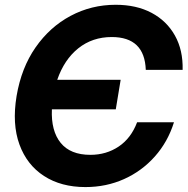

<svg xmlns="http://www.w3.org/2000/svg" viewBox="-20 -759 773 791"><path d="M332 11.7Q231.9 11.7 161.4 -33.9Q90.8 -79.6 60.1 -163.8Q29.3 -248 48.3 -363.3Q67.9 -479.5 126.5 -563.7Q185.1 -647.9 270.8 -693.6Q356.4 -739.3 456.5 -739.3Q542 -739.3 604.5 -706.1Q667 -672.9 700.7 -612.5Q734.4 -552.2 732.4 -471.2H580.6Q575.7 -606.4 440.4 -606.4Q360.8 -606.4 302.7 -560.1Q244.6 -513.7 215.8 -430.2H477.1L457 -308.6H193.8Q189.9 -219.7 230 -170.4Q270 -121.1 352.5 -121.1Q418 -121.1 469 -155.3Q520 -189.5 544.9 -255.4H696.8Q671.4 -174.3 617.9 -114.3Q564.5 -54.2 491 -21.2Q417.5 11.7 332 11.7Z"/></svg>

Font: Inter Display
Style: Bold Italic
Weight: 700
Italic angle: -9.39999°
Designer: Rasmus Andersson
Foundry: rsms
Version: Version 4.000;git-a52131595